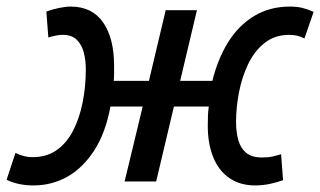

<svg xmlns="http://www.w3.org/2000/svg" viewBox="-55 -552 974 584"><path d="M47 12Q24 12 4.5 8Q-15 4 -35 -5L-8 -87Q6 -80 18.5 -77Q31 -74 44 -74Q87 -74 117.5 -95.5Q148 -117 167.5 -155Q187 -193 196.5 -241Q206 -289 206 -341Q206 -370 199.5 -393.5Q193 -417 178 -431.5Q163 -446 135 -446Q127 -446 116 -444Q105 -442 92 -438L86 -517Q106 -524 125.5 -528Q145 -532 160 -532Q225 -532 258.5 -484Q292 -436 292 -352Q292 -339 292 -328Q292 -317 291 -306H398L449 -521H544L493 -306H591Q607 -372 638.5 -423Q670 -474 717.5 -503Q765 -532 827 -532Q848 -532 864.5 -528Q881 -524 899 -516L871 -435Q859 -441 848.5 -443.5Q838 -446 825 -446Q781 -446 750 -421.5Q719 -397 700 -357.5Q681 -318 672 -271.5Q663 -225 663 -181Q663 -150 670 -125.5Q677 -101 694 -87Q711 -73 742 -73Q761 -73 774 -76Q787 -79 800 -83L806 -4Q790 2 767.5 7Q745 12 721 12Q675 12 642.5 -10.5Q610 -33 593.5 -74Q577 -115 577 -169Q577 -184 577.5 -198.5Q578 -213 580 -228H474L420 0H324L379 -228H281Q266 -147 231 -93.5Q196 -40 149 -14Q102 12 47 12Z"/></svg>

Font: Ubuntu Sans Medium
Style: Italic
Weight: 500
Italic angle: -13.5°
Designer: Dalton Maag Ltd
Foundry: Dalton Maag Ltd
Version: Version 1.006